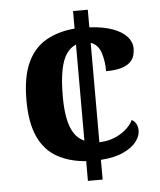

<svg xmlns="http://www.w3.org/2000/svg" viewBox="-52 -759 668 804"><g transform="rotate(-5 282.5 -357.0)"><path d="M285 -83Q216 -88 164.5 -116.5Q113 -145 85.5 -204Q58 -263 58 -358Q58 -458 86.5 -518Q115 -578 167 -606.5Q219 -635 285 -640V-714H347V-640Q405 -637 444.5 -622.5Q484 -608 504 -585.5Q524 -563 524 -536Q524 -520 519.5 -505Q515 -490 501.5 -477.5Q488 -465 463.5 -458Q439 -451 401 -451Q401 -494 389.5 -529Q378 -564 347 -575V-157Q381 -158 409 -169Q437 -180 458 -198Q479 -216 490 -238Q503 -231 509 -218.5Q515 -206 515 -192Q515 -169 497.5 -145.5Q480 -122 442.5 -104.5Q405 -87 347 -83V0H285ZM285 -573Q261 -563 244.5 -539Q228 -515 219.5 -471Q211 -427 211 -359Q211 -308 218.5 -269.5Q226 -231 242 -206Q258 -181 285 -169Z"/></g></svg>

Font: Noto Serif Khmer
Style: Bold
Weight: 700
Version: Version 2.003